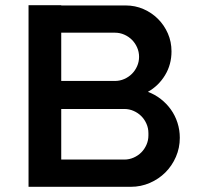

<svg xmlns="http://www.w3.org/2000/svg" viewBox="-20 -720 762 740"><path d="M90 0V-700H216V-699H464Q501 -699 533 -685Q565 -671 589 -647Q613 -623 627 -591Q641 -559 641 -522Q641 -471 616 -430Q591 -389 550 -366Q577 -356 599.5 -338.5Q622 -321 638.5 -298Q655 -275 664 -247Q673 -219 673 -189Q673 -150 658 -115.5Q643 -81 617.5 -55.5Q592 -30 557.5 -15Q523 0 484 0ZM459 -300H216V-105H459Q478 -105 495 -112.5Q512 -120 524.5 -132.5Q537 -145 544.5 -162Q552 -179 552 -198V-207Q552 -226 544.5 -243Q537 -260 524.5 -272.5Q512 -285 495 -292.5Q478 -300 459 -300ZM423 -594H216V-408H423Q442 -408 459 -415.5Q476 -423 488.5 -435.5Q501 -448 508.5 -465Q516 -482 516 -501Q516 -520 508.5 -537Q501 -554 488.5 -566.5Q476 -579 459 -586.5Q442 -594 423 -594Z"/></svg>

Font: Afrihost Sans Med
Style: Regular
Weight: 500
Designer: Afrihost SP Pty Ltd
Version: Version 1.000